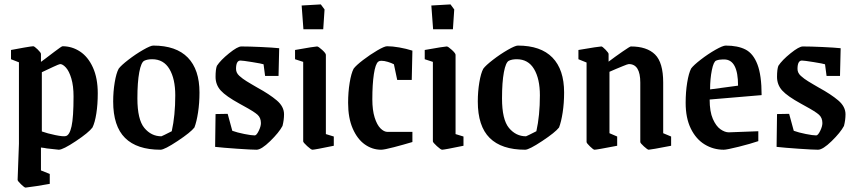

<svg xmlns="http://www.w3.org/2000/svg" viewBox="-20 -670 3880 872"><path d="M60 147 66 -17V-387L30 -401V-443Q55 -448 90 -454Q125 -460 131 -460Q136 -460 151 -445.5Q166 -431 166 -425V-389L185 -403Q193 -409 226.5 -434.5Q260 -460 264 -460Q307 -460 343.5 -436Q380 -412 402 -363.5Q424 -315 424 -246Q424 -196 417.5 -154.5Q411 -113 400 -91Q383 -68 324.5 -29Q266 10 247 10Q242 10 192 4Q184 2 166 0V104L206 120V165Q180 170 147 175Q114 180 96 182Q91 182 75.5 167Q60 152 60 147ZM314 -232Q314 -280 304 -313.5Q294 -347 279.5 -363Q265 -379 253 -379Q249 -379 221 -366Q193 -353 170 -342V-73Q195 -64 231 -56.5Q267 -49 279 -52Q296 -56 305 -96.5Q314 -137 314 -232Z M494 -209Q494 -254 501 -296Q508 -338 519 -358Q530 -373 563 -398.5Q596 -424 630 -443.5Q664 -463 676 -463Q780 -463 833 -408.5Q886 -354 886 -250Q886 -202 879.5 -159.5Q873 -117 863 -91Q846 -69 786.5 -29.5Q727 10 709 10Q602 10 548 -43.5Q494 -97 494 -209ZM760 -74Q776 -145 776 -237Q776 -312 749.5 -356.5Q723 -401 671 -401Q649 -401 635 -394Q621 -387 612.5 -342Q604 -297 604 -223Q604 -127 635.5 -89Q667 -51 713 -51Q719 -53 760 -74Z M957 -3 959 -152 1014 -153 1035 -76Q1057 -68 1089.5 -61.5Q1122 -55 1137 -55Q1145 -55 1155 -75.5Q1165 -96 1165 -111Q1165 -135 1149.5 -149Q1134 -163 1086 -189Q1074 -195 1068 -199Q1006 -233 982.5 -259Q959 -285 959 -321Q959 -355 965 -371Q982 -397 1020.5 -428Q1059 -459 1076 -459Q1111 -459 1165.5 -456.5Q1220 -454 1248 -451L1245 -325H1184L1177 -378Q1169 -381 1125.5 -388Q1082 -395 1072 -395Q1052 -395 1052 -357Q1052 -339 1067 -325.5Q1082 -312 1100 -301Q1118 -290 1125 -286L1149 -272Q1204 -242 1237 -214Q1270 -186 1270 -151Q1270 -125 1263 -98Q1247 -68 1207 -29Q1167 10 1145 10Q1123 10 1057.5 5.5Q992 1 957 -3Z M1357 -28V-389L1320 -401V-443Q1410 -459 1420 -459Q1426 -459 1443 -443.5Q1460 -428 1460 -421V-61L1496 -50V-8Q1409 10 1399 10Q1393 10 1375 -6.5Q1357 -23 1357 -28ZM1350 -645 1437 -650 1454 -627 1448 -537H1358Z M1561 -203Q1561 -251 1568 -294Q1575 -337 1586 -358Q1597 -373 1629 -397.5Q1661 -422 1693.5 -441Q1726 -460 1738 -460Q1762 -460 1793.5 -454.5Q1825 -449 1853 -440L1850 -307H1784L1769 -378Q1758 -384 1741.5 -389Q1725 -394 1712 -394Q1703 -394 1698 -390Q1685 -380 1678 -333.5Q1671 -287 1671 -219Q1671 -170 1681.5 -136.5Q1692 -103 1708 -87Q1724 -71 1740 -71H1853V-25Q1813 -13 1769 -1.5Q1725 10 1711 10Q1671 10 1637 -14Q1603 -38 1582 -86Q1561 -134 1561 -203Z M1946 -28V-389L1909 -401V-443Q1999 -459 2009 -459Q2015 -459 2032 -443.5Q2049 -428 2049 -421V-61L2085 -50V-8Q1998 10 1988 10Q1982 10 1964 -6.5Q1946 -23 1946 -28ZM1939 -645 2026 -650 2043 -627 2037 -537H1947Z M2150 -209Q2150 -254 2157 -296Q2164 -338 2175 -358Q2186 -373 2219 -398.5Q2252 -424 2286 -443.5Q2320 -463 2332 -463Q2436 -463 2489 -408.5Q2542 -354 2542 -250Q2542 -202 2535.5 -159.5Q2529 -117 2519 -91Q2502 -69 2442.5 -29.5Q2383 10 2365 10Q2258 10 2204 -43.5Q2150 -97 2150 -209ZM2416 -74Q2432 -145 2432 -237Q2432 -312 2405.5 -356.5Q2379 -401 2327 -401Q2305 -401 2291 -394Q2277 -387 2268.5 -342Q2260 -297 2260 -223Q2260 -127 2291.5 -89Q2323 -51 2369 -51Q2375 -53 2416 -74Z M2644 -25V-386L2607 -401V-443Q2701 -459 2711 -459Q2716 -459 2730 -444.5Q2744 -430 2744 -425V-390Q2773 -412 2807 -435.5Q2841 -459 2845 -459Q2918 -459 2955 -422.5Q2992 -386 2992 -295V-65L3028 -50V-8Q2935 10 2926 10Q2921 10 2904.5 -5Q2888 -20 2888 -25V-295Q2888 -379 2836 -379Q2831 -379 2809.5 -370Q2788 -361 2778 -357Q2768 -352 2748 -344V-65L2783 -50V-8Q2690 10 2680 10Q2675 10 2659.5 -5Q2644 -20 2644 -25Z M3094 -203Q3094 -252 3101 -295Q3108 -338 3119 -359Q3130 -374 3163 -399.5Q3196 -425 3229.5 -444Q3263 -463 3276 -463Q3331 -463 3366 -445Q3401 -427 3420 -377.5Q3439 -328 3439 -238L3203 -218Q3203 -163 3217.5 -130Q3232 -97 3252 -83Q3272 -69 3290 -69L3424 -74V-29Q3389 -17 3335 -3.5Q3281 10 3267 10Q3220 10 3180.5 -14Q3141 -38 3117.5 -86Q3094 -134 3094 -203ZM3332 -281Q3332 -399 3270 -400H3262Q3246 -400 3233 -395Q3221 -391 3213 -351.5Q3205 -312 3205 -264Z M3507 -3 3509 -152 3564 -153 3585 -76Q3607 -68 3639.5 -61.5Q3672 -55 3687 -55Q3695 -55 3705 -75.5Q3715 -96 3715 -111Q3715 -135 3699.5 -149Q3684 -163 3636 -189Q3624 -195 3618 -199Q3556 -233 3532.5 -259Q3509 -285 3509 -321Q3509 -355 3515 -371Q3532 -397 3570.5 -428Q3609 -459 3626 -459Q3661 -459 3715.5 -456.5Q3770 -454 3798 -451L3795 -325H3734L3727 -378Q3719 -381 3675.5 -388Q3632 -395 3622 -395Q3602 -395 3602 -357Q3602 -339 3617 -325.5Q3632 -312 3650 -301Q3668 -290 3675 -286L3699 -272Q3754 -242 3787 -214Q3820 -186 3820 -151Q3820 -125 3813 -98Q3797 -68 3757 -29Q3717 10 3695 10Q3673 10 3607.5 5.5Q3542 1 3507 -3Z"/></svg>

Font: Grenze Medium
Style: Regular
Weight: 500
Designer: Renata Polastri
Foundry: Omnibus-Type
Version: Version 1.002; ttfautohint (v1.8)